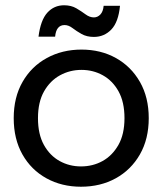

<svg xmlns="http://www.w3.org/2000/svg" viewBox="-20 -696 616 728"><path d="M287 12Q214 12 156 -20Q98 -52 65 -110.5Q32 -169 32 -248Q32 -327 65.5 -385.5Q99 -444 157.5 -476Q216 -508 289 -508Q362 -508 419.5 -476Q477 -444 510.5 -385.5Q544 -327 544 -248Q544 -169 510.5 -110.5Q477 -52 419 -20Q361 12 287 12ZM287 -65Q332 -65 369 -85.5Q406 -106 429 -146.5Q452 -187 452 -248Q452 -309 429.5 -349.5Q407 -390 370 -410.5Q333 -431 289 -431Q245 -431 207.5 -410.5Q170 -390 147 -349.5Q124 -309 124 -248Q124 -187 146.5 -146.5Q169 -106 206 -85.5Q243 -65 287 -65ZM336 -556Q309 -556 289.5 -567Q270 -578 255 -589.5Q240 -601 225 -601Q193 -601 189 -557H126Q134 -620 159.5 -648Q185 -676 223 -676Q250 -676 269.5 -664.5Q289 -653 304.5 -641.5Q320 -630 336 -630Q350 -630 360.5 -641Q371 -652 373 -674H435Q429 -612 402 -584Q375 -556 336 -556Z"/></svg>

Font: HostGroteskRegular
Style: Regular
Weight: 400
Designer: Doukan Karapınar based on Poppins by Indian Type Foundry, Jonny Pinhorn
Foundry: Element Type
Version: Version 1.001; ttfautohint (v1.8.4.7-5d5b)